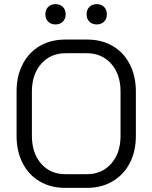

<svg xmlns="http://www.w3.org/2000/svg" viewBox="-20 -899 736 927"><path d="M60 -243V-457Q60 -532 89.5 -589Q119 -646 172 -677Q225 -708 295 -708H401Q471 -708 524 -677Q577 -646 606.5 -589Q636 -532 636 -457V-243Q636 -168 606.5 -111.5Q577 -55 523.5 -23.5Q470 8 401 8H294Q225 8 172 -23Q119 -54 89.5 -111Q60 -168 60 -243ZM399 -58Q472 -58 517 -109Q562 -160 562 -243V-457Q562 -540 517 -591Q472 -642 399 -642H297Q224 -642 179 -591Q134 -540 134 -457V-243Q134 -160 178.5 -109Q223 -58 296 -58ZM199 -830Q199 -852 212.5 -865.5Q226 -879 248 -879Q270 -879 283.5 -865.5Q297 -852 297 -830Q297 -808 283.5 -794.5Q270 -781 248 -781Q226 -781 212.5 -794.5Q199 -808 199 -830ZM398 -830Q398 -852 411.5 -865.5Q425 -879 447 -879Q469 -879 482.5 -865.5Q496 -852 496 -830Q496 -808 482.5 -794.5Q469 -781 447 -781Q425 -781 411.5 -794.5Q398 -808 398 -830Z"/></svg>

Font: Stavian Regular
Style: Regular
Weight: 400
Version: Version 1.000; ttfautohint (v1.6)